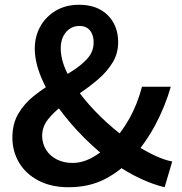

<svg xmlns="http://www.w3.org/2000/svg" viewBox="-20 -772 763 806"><path d="M268 14Q195 14 141.5 -14Q88 -42 60 -89.5Q32 -137 32 -194Q32 -252 56.5 -294Q81 -336 120 -367.5Q159 -399 202.5 -424.5Q246 -450 285 -475Q324 -500 348.5 -528Q373 -556 373 -594Q373 -614 366.5 -629.5Q360 -645 347 -654Q334 -663 314 -663Q279 -663 257 -637Q235 -611 235 -569Q235 -521 261 -467.5Q287 -414 331 -360Q375 -306 428.5 -257.5Q482 -209 537 -172Q582 -142 624.5 -121.5Q667 -101 703 -94L671 14Q621 2 567 -23.5Q513 -49 458 -87Q393 -134 333.5 -193.5Q274 -253 227 -317.5Q180 -382 153 -447Q126 -512 126 -568Q126 -619 149 -660.5Q172 -702 214 -727Q256 -752 312 -752Q388 -752 432 -708.5Q476 -665 476 -595Q476 -547 452.5 -509Q429 -471 393 -440Q357 -409 316.5 -381.5Q276 -354 240 -327Q204 -300 180.5 -269.5Q157 -239 157 -202Q157 -169 173.5 -143Q190 -117 219 -102.5Q248 -88 284 -88Q326 -88 367 -110.5Q408 -133 445 -169Q490 -215 523.5 -275Q557 -335 576 -408H697Q673 -325 633 -249.5Q593 -174 535 -109Q486 -54 420 -20Q354 14 268 14Z"/></svg>

Font: Noto Sans JP Thin SemiBold
Style: Regular
Weight: 600
Version: Version 2.004-H2;hotconv 1.0.118;makeotfexe 2.5.65603